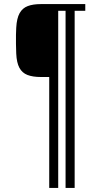

<svg xmlns="http://www.w3.org/2000/svg" viewBox="-20 -820 496 940"><path d="M221 100V-443H180.5Q140.5 -443 114.5 -453Q88.5 -463 75 -488Q61.5 -513 59.5 -557.5Q58.5 -581 58.2 -604.8Q58 -628.5 58.2 -649.5Q58.5 -670.5 59.5 -684.5Q62 -730.5 76 -755.5Q90 -780.5 115.8 -790.2Q141.5 -800 180.5 -800H397.5V-767H345.5V100H301V-767H265V100Z"/></svg>

Font: Big Shoulders Text ExtraLight
Style: Regular
Weight: 250
Version: Version 2.002